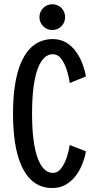

<svg xmlns="http://www.w3.org/2000/svg" viewBox="-20 -894 490 924"><path d="M230.7 11Q197.8 11 169 -1.7Q140.3 -14.4 117.1 -41.4Q93.9 -68.5 77.2 -110.7Q60.4 -152.9 51.6 -212Q42.7 -271.1 42.7 -348Q42.7 -424.9 51.9 -483.6Q61 -542.4 78 -584.6Q95.1 -626.8 118.5 -653.7Q142 -680.6 171 -693.3Q200.1 -706 233 -706Q271.1 -706 299.4 -688.7Q327.6 -671.4 346.9 -643.8Q366.3 -616.2 377.6 -585.1Q389 -554 393.4 -525.9L315.4 -494.4Q312.4 -521.5 302.5 -553.9Q292.6 -586.4 275.6 -609.8Q258.6 -633.1 233.4 -633.1Q211.8 -633.1 193.8 -616.5Q175.8 -599.9 162.3 -565.2Q148.9 -530.4 141.6 -476.5Q134.3 -422.5 134.3 -348Q134.3 -273.3 141.6 -219.1Q148.9 -164.9 162.4 -130.1Q176 -95.3 194 -78.6Q212 -61.9 233.4 -61.9Q258.6 -61.9 275.6 -85.3Q292.6 -108.7 302.5 -140.3Q312.4 -171.9 315.4 -196.1L393.4 -165.9Q389.6 -140.2 378.2 -109.7Q366.9 -79.2 347.2 -51.7Q327.6 -24.1 298.6 -6.6Q269.7 11 230.7 11ZM231.6 -749.6Q206 -749.6 187.9 -767.7Q169.9 -785.8 169.9 -811.3Q169.9 -837.6 187.9 -855.5Q206 -873.5 231.5 -873.5Q257.6 -873.5 275.5 -855.5Q293.3 -837.6 293.3 -811.3Q293.3 -785.8 275.5 -767.7Q257.6 -749.6 231.6 -749.6Z"/></svg>

Font: League Mono Thin Condensed
Style: Regular
Weight: 100
Width: 1
Designer: Tyler Finck
Foundry: The League of Moveable Type / Tyler Finck
Version: Version 2.300;RELEASE